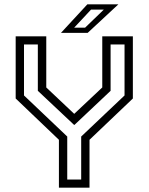

<svg xmlns="http://www.w3.org/2000/svg" viewBox="-20 -868 687 888"><path d="M252.5 0V-221.5L52.5 -412.5V-700H194V-463.5L328 -337H318.5L453 -463.5V-700H594.5V-412.5L394 -221.5V0ZM291 -37.5H355.5V-236.5L556 -426.5V-662.5H491.5V-448L324.5 -290.5H322.5L155 -448V-662.5H91V-426.5L291 -236.5ZM262 -716 384 -848H527.5L385.5 -716ZM323 -740H373.5L460 -823.5H401Z"/></svg>

Font: Tourney Thin
Style: Regular
Weight: 400
Version: Version 1.015